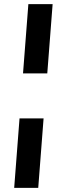

<svg xmlns="http://www.w3.org/2000/svg" viewBox="-20 -732 321 934"><path d="M92 -375 118 -712H236L210 -375ZM49 182 75 -156H192L166 182Z"/></svg>

Font: Muli
Style: Bold Italic
Weight: 700
Italic angle: -4.541°
Designer: Vernon Adams
Foundry: Vernon Adams
Version: Version 2.100; ttfautohint (v1.8.1.43-b0c9)